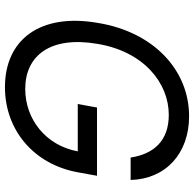

<svg xmlns="http://www.w3.org/2000/svg" viewBox="-24 -753 787 779"><g transform="rotate(90 369.5 -363.5)"><path d="M594.1 -285.5C570 -155.2 463.4 -72.4 340.9 -72.4C205.3 -72.4 125.7 -174.7 157.7 -363.6C188.2 -552.6 316.1 -654.8 446 -654.8C550.4 -654.8 604.4 -595.2 619.3 -500H710.2C706.7 -640.6 604.4 -737.2 451.7 -737.2C264.9 -737.2 108.7 -593.8 72.4 -363.6C33.4 -133.5 139.9 9.9 333.8 9.9C506.4 9.9 646.3 -105.8 679 -285.5L693.2 -363.6H416.2L402 -285.5Z"/></g></svg>

Font: Riot Sans 2.0
Style: Italic
Weight: 400
Italic angle: -9.39999°
Designer: Rasmus Andersson
Foundry: rsms
Version: Version 3.006;hotconv 1.0.109;makeotfexe 2.5.65596